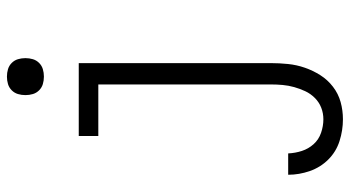

<svg xmlns="http://www.w3.org/2000/svg" viewBox="-242 -520 985 540"><g transform="rotate(-90 250.0 -249.5)"><path d="M185 223Q154 223 124 213.5Q94 204 72 182Q50 160 39.5 130Q29 100 29 69H89Q90 89 96 107.5Q102 126 115 140.5Q128 155 147 161.5Q166 168 185 168Q202 168 217.5 162Q233 156 245 144Q257 132 264 117Q271 102 275.5 86Q280 70 281.5 53.5Q283 37 283 20V-465H138V-520H343V20Q343 44 340.5 68.5Q338 93 330 116Q322 139 309 159.5Q296 180 276.5 195Q257 210 233.5 216.5Q210 223 185 223ZM305 -618Q294 -618 284 -621Q274 -624 266.5 -631.5Q259 -639 256 -649Q253 -659 253 -670Q253 -681 256 -691Q259 -701 266.5 -708.5Q274 -716 284 -719Q294 -722 305 -722Q316 -722 326 -719Q336 -716 343.5 -708.5Q351 -701 354 -691Q357 -681 357 -670Q357 -659 354 -649Q351 -639 343.5 -631.5Q336 -624 326 -621Q316 -618 305 -618Z"/></g></svg>

Font: Iosevka Fixed Light
Style: Regular
Weight: 300
Monospace: yes
Designer: Belleve Invis
Foundry: Belleve Invis
Version: Version 32.3.0